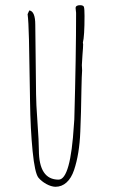

<svg xmlns="http://www.w3.org/2000/svg" viewBox="-20 -698 431 733"><path d="M262.7 -48.8Q283.2 -109.4 286.6 -195.8Q289.6 -262.7 291 -360.8Q292 -410.6 293.5 -429.2Q293.5 -435.1 293 -439.5Q292.5 -443.8 292.5 -449.2Q292.5 -458.5 294.9 -488.8Q297.4 -519 297.4 -528.8Q297.4 -532.2 296.4 -535.2Q302.7 -559.1 302.7 -637.2Q302.7 -664.6 300.3 -671.9Q297.4 -678.2 285.6 -678.2Q268.6 -678.2 268.6 -667L269.5 -658.2L270.5 -648.9Q270.5 -486.8 263.7 -242.2L262.2 -221.7Q249.5 -12.2 203.6 -12.2Q128.4 -12.2 128.4 -126Q128.4 -157.7 123 -231.9Q117.7 -306.2 117.7 -337.9L114.7 -603Q114.7 -655.3 91.8 -658.2L85.4 -644Q88.9 -617.7 90.6 -547.4Q92.3 -477.1 94.2 -343.3L94.7 -311Q96.2 -204.6 104.5 -121.1Q112.8 -37.6 126.5 -20Q138.2 -5.9 156.7 4.4Q175.3 14.6 191.4 15.1Q215.8 15.1 234.1 -1.5Q252.4 -18.1 262.7 -48.8Z"/></svg>

Font: Amatica SC
Style: Regular
Weight: 400
Designer: Vernon Adams, Ben Nathan
Foundry: newtypography
Version: Version 2.001